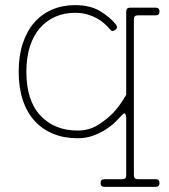

<svg xmlns="http://www.w3.org/2000/svg" viewBox="-20 -530 662 750"><path d="M473 -71Q473 -79 469.5 -85Q466 -91 457 -81Q448 -71 432.5 -55.5Q417 -40 395 -25.5Q373 -11 345 -0.5Q317 10 283 10Q230 10 187.5 -7.5Q145 -25 115 -58Q85 -91 69 -139.5Q53 -188 53 -250Q53 -312 69 -360.5Q85 -409 114 -442Q143 -475 183.5 -492.5Q224 -510 273 -510Q333 -510 372 -486Q411 -462 433 -434Q442 -422 430 -413Q418 -404 409 -416Q400 -427 387 -438.5Q374 -450 357.5 -459Q341 -468 320 -474Q299 -480 273 -480Q232 -480 197 -465Q162 -450 136.5 -421Q111 -392 97 -349Q83 -306 83 -250Q83 -137 138 -78.5Q193 -20 283 -20Q328 -20 363 -42Q398 -64 423 -90Q451 -121 473 -160V-485Q473 -500 488 -500H588Q603 -500 603 -485Q603 -470 588 -470H518Q503 -470 503 -455V155Q503 170 518 170H588Q603 170 603 185Q603 200 588 200H388Q373 200 373 185Q373 170 388 170H458Q473 170 473 155Z"/></svg>

Font: Nixie One
Style: Regular
Weight: 400
Designer: Jovanny Lemonad
Foundry: Jovanny Lemonad
Version: Version 1.000 2011 initial release